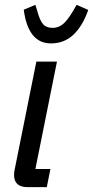

<svg xmlns="http://www.w3.org/2000/svg" viewBox="-20 -772 384 792"><path d="M94 0Q38 0 38 -50Q38 -58 39 -65Q40 -72 42 -80L130 -518H215L126 -75H188L173 0ZM190 -593Q96 -593 78 -732L126 -752L134 -726Q144 -688 157.5 -672.5Q171 -657 197 -657Q220 -657 238.5 -671.5Q257 -686 281 -726L296 -752L344 -731Q321 -665 283 -629Q245 -593 190 -593Z"/></svg>

Font: IBM Plex Sans Cond Text
Style: Italic
Weight: 450
Width: 3
Italic angle: -11°
Designer: Mike Abbink, Paul van der Laan, Pieter van Rosmalen
Foundry: Bold Monday
Version: Version 1.3